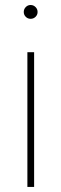

<svg xmlns="http://www.w3.org/2000/svg" viewBox="-20 -733 241 753"><path d="M100.1 -713.4Q111.3 -713.4 119.4 -705.3Q127.4 -697.3 127.4 -686Q127.4 -674.8 119.4 -667Q111.3 -659.2 100.1 -659.2Q88.9 -659.2 81.1 -667Q73.2 -674.8 73.2 -686Q73.2 -697.3 81.1 -705.3Q88.9 -713.4 100.1 -713.4ZM113.8 0H87.4V-528.3H113.8Z"/></svg>

Font: Heebo Thin
Style: Regular
Weight: 250
Designer: Oded Ezer
Foundry: Ezer Type House
Version: Version 3.100